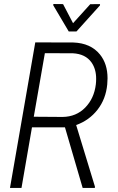

<svg xmlns="http://www.w3.org/2000/svg" viewBox="-20 -918 578 938"><path d="M145 -347.7 286.1 -346.7Q352.5 -347.7 396.2 -392.3Q439.9 -437 448.2 -505.9Q449.7 -519 449.7 -531.7Q450.2 -580.1 426.8 -613.3Q397.5 -654.3 336.4 -657.7L199.2 -658.2ZM297.4 -295.9H136.2L85 0H28.8L152.3 -710.9L337.9 -710.4Q423.3 -707.5 468.3 -651.9Q505.4 -606 505.4 -535.6Q505.4 -521 503.9 -505.4Q497.1 -434.1 456.5 -382.1Q416 -330.1 352.1 -307.1L443.8 -6.3L443.4 0H383.8ZM336.9 -804.7 420.9 -897.5 468.8 -897.9 468.3 -891.6 353.5 -764.2H315.9L240.2 -892.1L240.7 -898.4L288.1 -897.9Z"/></svg>

Font: MAUL Condensed Light Italic
Style: Light Italic
Weight: 300
Italic angle: -12°
Designer: MAUL
Version: Version 1.0; 2020; ttfautohint (v1.8.3)